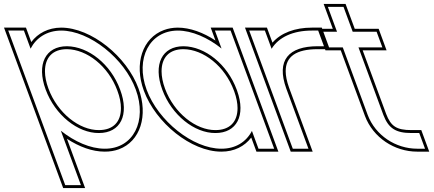

<svg xmlns="http://www.w3.org/2000/svg" viewBox="-197 -739 2217 980"><path d="M-40.9 -490.6C-12 -546.5 42.7 -582.5 115 -583C260 -583 438.7 -440 496 -282C555 -122 483.7 21 337.4 20C264.6 20 183.6 -15.8 113.6 -71.7L201.2 166L216 206H136L121.2 166L-44 -282L-140.2 -543L-155 -583H-75L-60.2 -543ZM36 -282C83.9 -152 200.2 -59 307.9 -60C416.9 -60 465.3 -151 416 -282C368.4 -411 254.9 -502 144.5 -503C35.5 -503 -11.6 -411 36 -282ZM-37.4 -524.4 -64.5 -598H-176.5L125.5 221H237.5L144.7 -30.6C208 10.6 273.8 35 337.3 35C363.3 35.2 387.6 31 409.4 23.1C519.5 -17 560.9 -149.4 510.1 -287.1C450.9 -450.4 268.5 -598 114.9 -598C49.3 -597.5 -3.5 -569.4 -37.4 -524.4ZM50.1 -287.2C38.1 -319.5 32.6 -349 32.5 -374.6C32.3 -445.6 71.9 -488 144.4 -488C246.7 -487.1 356 -401.3 401.9 -276.8C414.5 -243.4 420.3 -213.3 420.3 -187.4C420.5 -116.7 380.5 -75 307.8 -75C208.5 -74.1 96.4 -161.6 50.1 -287.2Z M551.4 -281C492.4 -441 566.4 -582 710 -583C782.6 -583 863.7 -547.1 933.8 -491.3L914.8 -543L900 -583H980L994.8 -543L1090 -284.8L1091.4 -281L1187.6 -20L1202.4 20H1122.4L1107.6 -20L1088.9 -70.8C1060.2 -15.1 1005.7 20.5 932.4 20C787.4 20 610 -122 551.4 -281ZM631.4 -281C678.9 -152 795.2 -59 902.9 -60C1010.6 -60 1059.1 -148.8 1013.1 -276.3L1011.4 -281C963.4 -411 849.9 -502 739.5 -503C630.5 -503 583.4 -411 631.4 -281ZM537.3 -275.8C597.8 -111.7 778.9 35 932.3 35C998.6 35.5 1051.9 7.4 1085.4 -37L1111.9 35H1223.9L990.5 -598H878.5L902.7 -532.3C840.8 -572.8 773.5 -598 710 -598C684.6 -597.8 661.1 -593.6 639.8 -585.7C530.3 -545.4 486.2 -414.3 537.3 -275.8ZM645.4 -286.2C633.3 -319.1 627.7 -349 627.7 -374.8C627.5 -445.8 667.1 -488 739.4 -488C841.6 -487.1 951 -401.3 997.3 -275.8L999 -271.2C1010.2 -240.2 1015.4 -211.9 1015.5 -187.4C1015.6 -116.9 975.6 -75 902.8 -75C803.5 -74.1 691.4 -161.7 645.4 -286.2Z M1189.3 -490C1225.9 -549.8 1299.6 -583 1395 -583H1435L1464.5 -503H1424.5C1277.1 -503 1211.5 -432.5 1264.2 -286.8L1266 -282L1280.8 -242L1362.6 -20L1377.4 20H1297.4L1282.6 -20L1200.8 -242L1186 -282C1185.5 -283.3 1185 -284.6 1184.6 -285.9L1089.8 -543L1075 -583H1155L1169.8 -543ZM1193.7 -521.3 1165.5 -598H1053.5L1170.5 -280.7C1171 -279.4 1171.5 -278.1 1171.9 -276.8L1286.9 35H1398.9L1278.3 -291.9C1266.7 -324.1 1261.3 -352 1261.2 -375.3C1260.9 -449.8 1313.8 -488 1424.5 -488H1486L1445.5 -598H1395C1308.5 -598 1236.6 -570.9 1193.7 -521.3Z M1632.7 -497 1759.9 -152C1786 -84 1822.9 -60 1902.9 -60H1942.9L1972.4 20H1932.4C1822.4 20 1719.3 -48 1679.9 -152L1552.7 -497H1514.7H1474.7L1445.2 -577H1485.2H1523.2L1491.1 -664L1476.4 -704H1556.4L1571.1 -664L1603.2 -577H1685.2H1725.2L1754.7 -497H1714.7ZM1654.2 -482H1776.2L1735.7 -592H1613.7L1566.8 -719H1454.9L1501.7 -592H1423.7L1464.3 -482H1542.3L1665.9 -146.8C1707.6 -36.5 1816.3 35 1932.4 35H1993.9L1953.3 -75H1902.9C1827 -75 1798.1 -94.5 1774 -157.3Z"/></svg>

Font: Nordica Plus
Style: NordicaClassicLightOpOblOl
Weight: 300
Version: Version 1.01